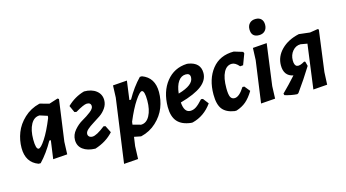

<svg xmlns="http://www.w3.org/2000/svg" viewBox="-93 -1044 2874 1596"><g transform="rotate(-15 1344.5 -246.5)"><path d="M254 -471H260L337 -450L412 -474L423 -467L374 -112L370 -5L247 4L269 -154H256Q203 -59 138 9H120Q17 -29 17 -154Q17 -221 41.5 -284.5Q66 -348 121.5 -400Q177 -452 254 -471ZM129 -197Q129 -112 154 -112Q173 -112 212.5 -172Q252 -232 295 -338L297 -354V-356L232 -377Q184 -377 156.5 -327.5Q129 -278 129 -197Z M609 10Q541 8 502 -21.5Q463 -51 463 -103Q463 -148 495.5 -186Q528 -224 567 -246Q606 -268 638.5 -293Q671 -318 671 -339Q671 -370 636 -370Q610 -370 536 -326L519 -329L492 -388Q557 -451 640 -474Q705 -474 744.5 -443Q784 -412 784 -361Q784 -325 762.5 -293.5Q741 -262 710 -241Q679 -220 648 -201Q617 -182 595.5 -163Q574 -144 574 -125Q574 -111 584 -102Q594 -93 612 -93Q647 -93 722 -152L738 -149L768 -89Q707 -21 609 10Z M1008 -469 986 -307H1000Q1054 -403 1120 -471H1138Q1241 -433 1241 -308Q1241 -240 1216 -176Q1191 -112 1135.5 -60.5Q1080 -9 1005 9H999L944 -2L933 75L929 185L806 194L882 -356L886 -460ZM1104 -352Q1086 -352 1045.5 -292Q1005 -232 961 -127L958 -103L1027 -84Q1074 -84 1101.5 -135Q1129 -186 1129 -265Q1129 -352 1104 -352Z M1616 -110Q1550 -17 1446 9H1433Q1354 0 1316.5 -43Q1279 -86 1279 -169Q1280 -301 1347 -385Q1414 -469 1524 -474L1536 -473Q1639 -456 1639 -366Q1639 -304 1579.5 -258Q1520 -212 1394 -177Q1400 -89 1454 -89Q1479 -89 1503 -104.5Q1527 -120 1563 -160L1579 -158ZM1494 -392Q1454 -392 1428.5 -355.5Q1403 -319 1396 -253Q1530 -291 1530 -358Q1530 -392 1494 -392Z M1928 -472 2004 -449 2009 -435 1974 -342 1948 -340Q1916 -378 1886 -378Q1841 -378 1815.5 -330Q1790 -282 1790 -194Q1790 -140 1800.5 -118Q1811 -96 1836 -96Q1876 -96 1922 -169L1938 -168L1976 -121Q1943 -67 1908.5 -37.5Q1874 -8 1824 8H1807Q1737 -3 1705 -43.5Q1673 -84 1673 -170Q1673 -303 1740 -387.5Q1807 -472 1928 -472Z M2173 -687Q2204 -687 2221 -669.5Q2238 -652 2238 -621Q2238 -588 2219 -568.5Q2200 -549 2168 -549Q2102 -549 2102 -616Q2102 -648 2121 -667.5Q2140 -687 2173 -687ZM2211 -469 2163 -112 2159 -5 2036 4 2086 -356 2090 -460Z M2347 7Q2297 4 2241 -13L2237 -27Q2299 -88 2356 -152Q2277 -168 2277 -259Q2277 -335 2334.5 -393Q2392 -451 2488 -472L2582 -461L2650 -472L2659 -466L2612 -112L2607 -5L2486 4L2537 -377L2480 -387Q2439 -387 2411 -354Q2383 -321 2383 -273Q2383 -186 2472 -240L2481 -236L2491 -198Q2430 -99 2358 1Z"/></g></svg>

Font: Alegreya Sans SC
Style: Bold Italic
Weight: 700
Italic angle: -7°
Designer: Juan Pablo del Peral
Foundry: Huerta Tipografica
Version: Version 2.007